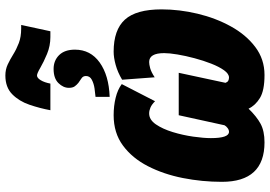

<svg xmlns="http://www.w3.org/2000/svg" viewBox="-168 -846 1024 729"><g transform="rotate(-90 344.5 -482.0)"><path d="M290 -803.2Q297.4 -843.3 310.8 -882.6Q324.2 -921.9 350.6 -948Q377 -974.1 421.9 -974.1Q444.8 -974.1 463.9 -965.1Q482.9 -956.1 502.2 -944.1Q521.5 -932.1 544.9 -923.1Q568.4 -914.1 600.1 -914.1H613.8L589.8 -803.2H567.9Q534.2 -803.2 503.7 -815.9Q473.1 -828.6 451.4 -841.3Q429.7 -854 421.9 -854Q412.6 -854 404.1 -840.1Q395.5 -826.2 391.1 -803.2ZM340.8 -578.1V-631.8Q353.5 -632.8 372.3 -635.5Q391.1 -638.2 405.5 -645.8Q419.9 -653.3 419.9 -668Q419.9 -679.2 411.4 -684.8Q402.8 -690.4 394 -696.8Q386.2 -703.1 380.6 -710.9Q375 -718.8 375 -732.9Q375 -754.4 393.1 -772.7Q411.1 -791 446.8 -791Q478.5 -791 499.3 -770Q520 -749 520 -710Q520 -650.9 471.2 -616Q422.4 -581.1 340.8 -578.1ZM168 9.8Q18.1 9.8 18.1 -151.9Q18.1 -227.1 32.5 -300Q46.9 -373 77.4 -432.6Q107.9 -492.2 155.8 -527.6Q203.6 -563 271 -563Q306.2 -563 337.2 -555.4Q368.2 -547.9 389.2 -532.2L324.2 -405.8Q311.5 -418.5 300 -423.3Q288.6 -428.2 277.8 -428.2Q253.9 -428.2 236.3 -402.6Q218.8 -377 207 -338.6Q195.3 -300.3 189.7 -260.7Q184.1 -221.2 184.1 -193.8Q184.1 -125 208 -125Q215.3 -125 222.4 -130.4Q229.5 -135.7 232.9 -142.1L271 -315.9H432.1L394 -138.2Q397 -130.4 402.3 -127.7Q407.7 -125 414.1 -125Q428.2 -125 441.7 -143.8Q455.1 -162.6 466.8 -192.4Q478.5 -222.2 487.5 -256.1Q496.6 -290 501.7 -320.8Q506.8 -351.6 506.8 -371.1Q506.8 -428.2 473.1 -428.2Q463.9 -428.2 449.5 -424.3Q435.1 -420.4 415 -407.2L405.8 -530.8Q434.6 -547.9 462.4 -555.4Q490.2 -563 512.2 -563Q595.2 -563 634 -520.3Q672.9 -477.5 672.9 -380.9Q672.9 -313.5 656.5 -244.6Q640.1 -175.8 608.4 -118.2Q576.7 -60.5 530.3 -25.4Q483.9 9.8 423.8 9.8Q364.7 9.8 336.4 -7.6Q308.1 -24.9 295.9 -50.8Q266.1 -20 238.5 -5.1Q210.9 9.8 168 9.8Z"/></g></svg>

Font: Open Sans Condensed ExtraBold
Style: Italic
Weight: 800
Width: 3
Italic angle: -12°
Designer: Monotype Design Team
Foundry: Monotype Imaging Inc.
Version: Version 3.003; ttfautohint (v1.8.4)